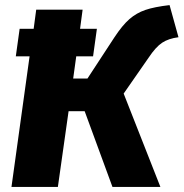

<svg xmlns="http://www.w3.org/2000/svg" viewBox="-20 -733 720 753"><path d="M465 -366 609 0H421L312 -297H249L207 0H25L96 -512H42L57 -620H112L122 -695H304L294 -620H360L345 -512H279L267 -425H323L429 -587Q460 -634 487.5 -658Q515 -682 550 -694Q585 -706 645 -713L680 -587Q641 -582 616 -565.5Q591 -549 563 -507Z"/></svg>

Font: Trujillo ExtraBold
Style: Italic
Weight: 800
Italic angle: -8°
Designer: Fira Sans original fonts by bBox Type GmbH, Carrois Corporate GbR, & Edenspiekermann AG / Changes by Cristiano Sobral
Foundry: Fira Sans original fonts by bBox Type GmbH, Carrois Corporate GbR, & Edenspiekermann AG / Changes by Cristiano Sobral
Version: Version 4.301;July 28, 2020;FontCreator 13.0.0.2655 64-bit